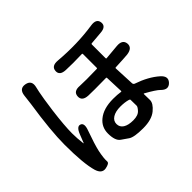

<svg xmlns="http://www.w3.org/2000/svg" viewBox="-169 -1030 1339 1339"><g transform="rotate(-45 500.0 -360.5)"><path d="M190 45Q147 52 130 -3Q105 -89 105 -275Q105 -410 140 -640Q144 -669 147 -698L149 -715Q156 -776 210 -766Q264 -756 248 -696Q246 -689 240 -660Q231 -619 215 -501Q198 -368 198 -294Q198 -244 205 -190Q206 -185 208 -190L232 -251Q254 -307 283 -296Q312 -285 291 -229Q255 -129 243 -75Q237 -47 234 -19Q232 -1 233 18Q234 37 190 45ZM574 32Q485 32 456 12Q432 -5 407 -22Q374 -44 374 -116Q374 -179 422 -218Q475 -262 571 -262Q612 -262 644 -257Q649 -256 649 -261L644 -395Q644 -400 639 -400Q503 -398 465 -400Q405 -403 408 -449Q411 -495 471 -490Q518 -487 638 -490Q643 -490 643 -495V-632Q643 -637 638 -637Q542 -634 481 -637Q421 -639 424 -683Q427 -728 487 -723Q665 -708 824 -732Q884 -741 889 -697Q894 -653 834 -649L740 -641Q734 -641 734 -635V-499Q734 -494 739 -494L850 -504Q909 -509 914 -464Q918 -419 859 -411Q831 -408 739 -404Q734 -404 734 -399L741 -245Q742 -234 752 -230Q852 -196 914 -141Q959 -101 925 -65Q890 -29 848 -72Q826 -94 750 -136Q746 -138 746 -133Q747 -105 747 -74Q747 -41 703 -4.5Q659 32 574 32ZM634 -80Q653 -101 653 -112Q653 -142 652 -171Q652 -176 642 -179Q610 -188 568 -188Q520 -188 491.5 -170Q463 -152 463 -121Q463 -90 489.5 -73Q516 -56 564.5 -56Q613 -56 634 -80Z"/></g></svg>

Font: Resource Han Rounded TW Medium
Style: Regular
Weight: 500
Designer: Cyano Hao (round all glyphs); Ryoko NISHIZUKA 西塚涼子 (kana, bopomofo & ideographs); Paul D. Hunt (Latin, Greek & Cyrillic)
Foundry: Cyano Hao
Version: 0.990